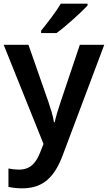

<svg xmlns="http://www.w3.org/2000/svg" viewBox="-20 -786 588 1046"><path d="M457 -756V-766H311C285 -721 234 -656 204 -619V-606H288C337 -641 423 -719 457 -756ZM0 -542 217 -2 199 44C178 98 147 138 85 138C62 138 40 135 26 132V232C44 236 68 240 101 240C220 240 279 173 322 59L548 -542H415L311 -233C298 -194 284 -150 278 -120H274C269 -155 256 -194 243 -233L135 -542Z"/></svg>

Font: Noto Sans Georgian SemiBold
Style: Regular
Weight: 600
Designer: Monotype Design Team, Akaki Razmadze
Foundry: Google LLC
Version: Version 2.005